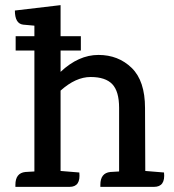

<svg xmlns="http://www.w3.org/2000/svg" viewBox="-20 -728 679 748"><path d="M580 0H371V-8Q371 -54 410 -58L444 -60V-308Q444 -372 417.5 -400Q391 -428 333 -428Q275 -428 216 -375V-62L289 -56Q295 0 251 0H40V-8Q40 -54 79 -58L114 -60V-531H41V-587H114V-628L70 -632Q38 -636 38 -687L216 -708V-587H295V-531H216V-448Q286 -514 363.5 -514Q441 -514 493 -463.5Q545 -413 545 -307L546 -62L619 -56Q625 0 580 0Z"/></svg>

Font: Karma SemiBold
Style: Regular
Weight: 600
Designer: Joana Correia
Foundry: Indian Type Foundry
Version: Version 1.202;PS 1.0;hotconv 1.0.78;makeotf.lib2.5.61930; tt